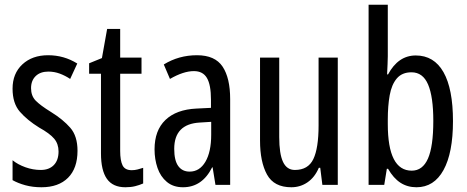

<svg xmlns="http://www.w3.org/2000/svg" viewBox="-20 -780 1972 810"><path d="M307 -144Q307 -70 267 -30Q227 10 155 10Q118 10 87 1.5Q56 -7 33 -20V-104Q55 -86 87 -74.5Q119 -63 152 -63Q187 -63 207 -83.5Q227 -104 227 -141Q227 -173 208.5 -195Q190 -217 145 -242Q95 -273 64 -308.5Q33 -344 33 -406Q33 -470 74.5 -508.5Q116 -547 183 -547Q250 -547 306 -512L276 -447Q255 -461 232 -469.5Q209 -478 184 -478Q150 -478 130.5 -459Q111 -440 111 -408Q111 -376 130 -356Q149 -336 196 -307Q246 -276 276.5 -241Q307 -206 307 -144Z M536 -62Q548 -62 560 -65Q572 -68 584 -72V-6Q568 1 550 5.5Q532 10 509 10Q456 10 431 -25.5Q406 -61 406 -133V-469H356V-513L410 -535L432 -658H487V-537H577V-469H487V-143Q487 -103 497 -82.5Q507 -62 536 -62Z M811 -547Q887 -547 919 -499Q951 -451 951 -362V0H889L877 -74H875Q833 10 752 10Q711 10 684 -12.5Q657 -35 644.5 -71.5Q632 -108 632 -150Q632 -230 678 -274Q724 -318 809 -322L870 -325V-360Q870 -422 853 -451Q836 -480 798 -480Q754 -480 697 -447L671 -508Q734 -547 811 -547ZM823 -263Q715 -257 715 -152Q715 -103 732 -79.5Q749 -56 780 -56Q822 -56 846.5 -97.5Q871 -139 871 -212V-266Z M1405 -537V0H1340L1331 -72H1325Q1308 -32 1277.5 -11Q1247 10 1209 10Q1136 10 1106.5 -43.5Q1077 -97 1077 -187V-537H1158V-202Q1158 -131 1174 -97Q1190 -63 1224 -63Q1280 -63 1302 -109Q1324 -155 1324 -251V-537Z M1616 -543Q1616 -527 1615 -508Q1614 -489 1613 -466H1617Q1660 -546 1734 -546Q1811 -546 1851 -475.5Q1891 -405 1891 -269Q1891 -135 1851 -62.5Q1811 10 1737 10Q1699 10 1669.5 -9Q1640 -28 1617 -68H1612L1601 0H1535V-760H1616ZM1716 -475Q1676 -475 1654 -449Q1632 -423 1624 -378Q1616 -333 1616 -276V-257Q1616 -60 1717 -60Q1763 -60 1785.5 -111Q1808 -162 1808 -270Q1808 -372 1786 -423.5Q1764 -475 1716 -475Z"/></svg>

Font: Noto Sans Sinhala ExtraCondensed
Style: Regular
Weight: 400
Width: 2
Designer: Jelle Bosma - Monotype Design Team
Foundry: Monotype Imaging Inc.
Version: Version 2.006; ttfautohint (v1.8.4.7-5d5b)